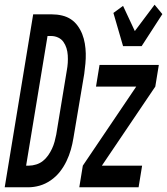

<svg xmlns="http://www.w3.org/2000/svg" viewBox="-61 -796 710 816"><path d="M-41 0 80 -735H160Q182 -735 203 -730Q224 -725 240.5 -714Q257 -703 269 -686.5Q281 -670 288.5 -651Q296 -632 299.5 -611Q303 -590 303.5 -569Q304 -548 302 -526Q300 -504 297 -482L251 -209Q247 -184 240 -159.5Q233 -135 221.5 -111Q210 -87 193.5 -66Q177 -45 154.5 -29.5Q132 -14 107.5 -7Q83 0 58 0ZM50 -92H62Q77 -92 93 -97Q109 -102 121.5 -112Q134 -122 143.5 -135.5Q153 -149 160 -164Q167 -179 171 -194Q175 -209 178 -224L223 -497Q226 -513 227 -529Q228 -545 227 -561Q226 -577 221.5 -591.5Q217 -606 208.5 -618Q200 -630 186 -636.5Q172 -643 156 -643H141ZM462 -600 421 -741 462 -771 512 -664 596 -776 629 -736 541 -600ZM528 0H276L291 -92L518 -428H347L362 -520H614L599 -428L372 -92H543Z"/></svg>

Font: Iosevka Semibold Extended
Style: Italic
Weight: 600
Width: 7
Italic angle: -9°
Monospace: yes
Designer: Belleve Invis
Foundry: Belleve Invis
Version: Version 32.5.0; ttfautohint (v1.8.4)